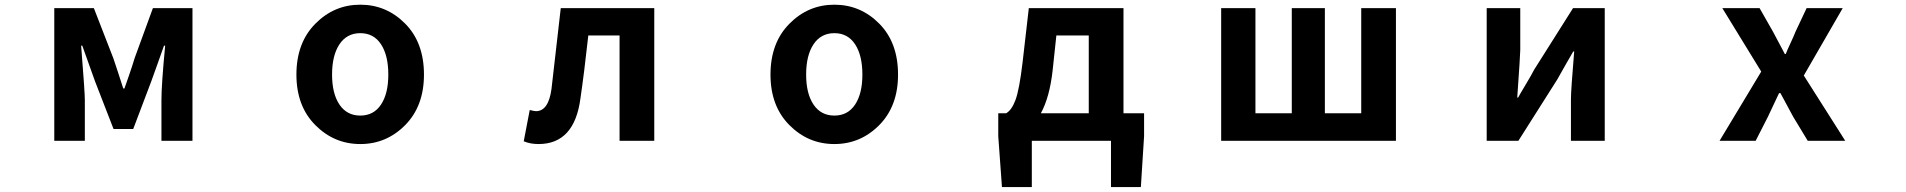

<svg xmlns="http://www.w3.org/2000/svg" viewBox="-20 -594 8040 810"><path d="M209 0V-559.6H376L458 -348.6Q464.8 -328.1 479 -285.6Q493.2 -243.2 500 -220.7H504.9Q506.8 -225.6 523.4 -273.4Q540 -321.3 547.9 -348.6L625 -559.6H792V0H661.1V-172.9Q661.1 -237.3 676.8 -401.4H671.9Q663.1 -375 644 -322.8Q625 -270.5 618.2 -251L542 -49.8H459L380.9 -251Q373 -273.4 354 -326.2Q335 -378.9 327.1 -401.4H322.3Q337.9 -204.1 337.9 -172.9V0Z M1230.5 -279.3Q1230.5 -413.1 1310.1 -493.7Q1389.6 -574.2 1500 -574.2Q1610.4 -574.2 1689.5 -494.1Q1768.6 -414.1 1768.6 -279.3Q1768.6 -146.5 1689.5 -66.4Q1610.4 13.7 1500 13.7Q1389.6 13.7 1310.1 -66.4Q1230.5 -146.5 1230.5 -279.3ZM1618.2 -279.3Q1618.2 -360.4 1587.4 -407.2Q1556.6 -454.1 1500 -454.1Q1443.4 -454.1 1412.1 -407.2Q1380.9 -360.4 1380.9 -279.3Q1380.9 -199.2 1412.1 -152.8Q1443.4 -106.4 1500 -106.4Q1556.6 -106.4 1587.4 -152.8Q1618.2 -199.2 1618.2 -279.3Z M2252 13.7Q2216.8 13.7 2189.5 2L2214.8 -129.9Q2234.4 -125 2241.2 -125Q2293.9 -125 2306.6 -218.8Q2321.3 -343.8 2345.7 -559.6H2740.2V0H2593.8V-444.3H2461.9Q2444.3 -284.2 2428.7 -178.7Q2403.3 13.7 2252 13.7Z M3230.5 -279.3Q3230.5 -413.1 3310.1 -493.7Q3389.6 -574.2 3500 -574.2Q3610.4 -574.2 3689.5 -494.1Q3768.6 -414.1 3768.6 -279.3Q3768.6 -146.5 3689.5 -66.4Q3610.4 13.7 3500 13.7Q3389.6 13.7 3310.1 -66.4Q3230.5 -146.5 3230.5 -279.3ZM3618.2 -279.3Q3618.2 -360.4 3587.4 -407.2Q3556.6 -454.1 3500 -454.1Q3443.4 -454.1 3412.1 -407.2Q3380.9 -360.4 3380.9 -279.3Q3380.9 -199.2 3412.1 -152.8Q3443.4 -106.4 3500 -106.4Q3556.6 -106.4 3587.4 -152.8Q3618.2 -199.2 3618.2 -279.3Z M4436.5 -444.3 4420.9 -297.9Q4408.2 -183.6 4371.1 -116.2H4573.2V-444.3ZM4719.7 -116.2H4806.6V-19.5L4793 195.3H4667V0H4333V195.3H4207L4191.4 -19.5V-116.2H4224.6Q4248 -128.9 4264.2 -172.4Q4280.3 -215.8 4293.9 -330.1L4320.3 -559.6H4719.7Z M5131.8 0V-559.6H5276.4V-116.2H5429.7V-559.6H5569.3V-116.2H5722.7V-559.6H5869.1V0Z M6252 0V-559.6H6393.6V-382.8Q6393.6 -363.3 6380.9 -182.6H6384.8Q6389.6 -192.4 6416 -236.3Q6442.4 -280.3 6452.1 -299.8L6616.2 -559.6H6750V0H6607.4V-175.8Q6607.4 -212.9 6621.1 -377H6617.2Q6611.3 -366.2 6585.4 -321.8Q6559.6 -277.3 6549.8 -258.8L6385.7 0Z M7234.4 0 7410.2 -292 7246.1 -559.6H7403.3L7460 -460L7509.8 -366.2H7513.7Q7519.5 -381.8 7534.2 -413.1Q7548.8 -444.3 7554.7 -460L7601.6 -559.6H7753.9L7589.8 -275.4L7764.6 0H7606.4L7544.9 -101.6Q7524.4 -140.6 7491.2 -201.2H7485.4Q7461.9 -152.3 7438.5 -101.6L7386.7 0Z"/></svg>

Font: GenEi Gothic M Regular
Style: Bold
Weight: 700
Designer: o_tamon (Modified); [Source Han Sans]
Ryoko NISHIZUKA  (kana & ideographs); Paul D. Hunt (Latin, Greek & Cyrillic); Wenl
Version: Version 1.1a;Original Version 1.004